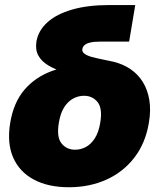

<svg xmlns="http://www.w3.org/2000/svg" viewBox="-20 -748 650 779"><path d="M259.3 11.7Q175.8 11.7 117.4 -19.3Q59.1 -50.3 33.4 -108.9Q7.8 -167.5 21.5 -250Q35.2 -332.5 79.3 -384Q123.5 -435.5 190.9 -460Q258.3 -484.4 341.8 -484.4L333.5 -434.1Q284.2 -442.4 243.9 -454.1Q203.6 -465.8 175.8 -482.7Q147.9 -499.5 135.3 -523.2Q122.6 -546.9 127.9 -580.1Q135.7 -624.5 172.6 -657.7Q209.5 -690.9 272.9 -709.2Q336.4 -727.5 422.9 -727.5H528.8L503.9 -579.1H384.3Q360.8 -579.1 345.7 -575.4Q330.6 -571.8 323 -564.9Q315.4 -558.1 314 -548.3Q312.5 -537.6 323.2 -529.8Q334 -522 352.8 -516.8Q371.6 -511.7 394.8 -507.1Q418 -502.4 439.9 -497.6Q478.5 -488.3 509 -467.8Q539.6 -447.3 559.3 -415.5Q579.1 -383.8 585.9 -342Q592.8 -300.3 584 -249.5Q570.3 -167.5 525.4 -108.9Q480.5 -50.3 411.9 -19.3Q343.3 11.7 259.3 11.7ZM284.7 -140.6Q308.1 -140.6 328.9 -151.9Q349.6 -163.1 365 -187.3Q380.4 -211.4 386.7 -250Q396.5 -308.1 376 -333.7Q355.5 -359.4 320.8 -359.4Q297.9 -359.4 276.9 -348.1Q255.9 -336.9 240.5 -313Q225.1 -289.1 218.8 -250Q209 -191.9 229.5 -166.3Q250 -140.6 284.7 -140.6Z"/></svg>

Font: Inter 28pt Black
Style: Italic
Weight: 900
Italic angle: -9.3988°
Designer: Rasmus Andersson
Foundry: rsms
Version: Version 4.001;git-66647c0bb